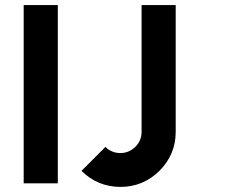

<svg xmlns="http://www.w3.org/2000/svg" viewBox="-20 -720 889 754"><path d="M536 -700V-202Q536 -168 512 -144Q487 -119 453 -119Q418 -119 394 -143L300 -49Q364 14 453 14Q542 14 606 -49Q670 -113 670 -202V-700ZM73 0H207V-700H73Z"/></svg>

Font: Unageo
Style: Bold
Weight: 700
Designer: Richard Sepsi
Foundry: Richard Sepsi
Version: Version 2.000